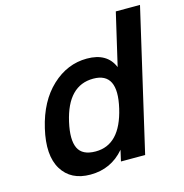

<svg xmlns="http://www.w3.org/2000/svg" viewBox="-110 -832 918 958"><g transform="rotate(-15 349.0 -353.0)"><path d="M377 -435Q245 -435 205 -258Q185 -170 206 -125.5Q227 -81 296 -81Q423 -81 464 -258Q505 -435 377 -435ZM529 0H404L417 -57Q348 24 241 24Q140 24 94.5 -50.5Q49 -125 80 -258Q111 -391 191 -465.5Q271 -540 372 -540Q477 -540 510 -459L573 -730H698Z"/></g></svg>

Font: Miedinger
Style: Bold-Italic
Weight: 700
Italic angle: -13°
Version: Version 001.000